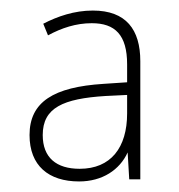

<svg xmlns="http://www.w3.org/2000/svg" viewBox="-20 -742 340 364"><path d="M156 -722C121 -722 89 -711 62 -697L71 -675C97 -689 124 -698 154 -698C198 -698 221 -676 221 -620V-586L176 -583C82 -577 36 -549 36 -486C36 -428 72 -398 130 -398C174 -398 207 -420 222 -453L225 -402H246V-626C246 -686 219 -722 156 -722ZM180 -560 221 -562V-527C221 -462 190 -422 131 -422C87 -422 61 -443 61 -486C61 -538 100 -555 180 -560Z"/></svg>

Font: Noto Sans Gurmukhi SemiCondensed Thin
Style: Regular
Weight: 100
Width: 4
Designer: Jelle Bosma - Monotype Design Team
Foundry: Monotype Imaging Inc.
Version: Version 2.004